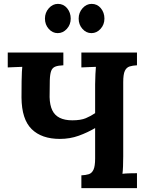

<svg xmlns="http://www.w3.org/2000/svg" viewBox="-20 -971 777 991"><path d="M400 0V-66Q423 -67 438.5 -72Q454 -77 462.5 -95Q471 -113 471 -153V-310Q432 -287 386.5 -270.5Q341 -254 289 -254Q195 -254 143.5 -304.5Q92 -355 91 -467Q91 -519 91.5 -551Q92 -583 93 -600.5Q94 -618 95 -626Q79 -625 55 -624.5Q31 -624 20 -623V-700H307V-634Q280 -633 265 -627Q250 -621 244 -604.5Q238 -588 237 -556Q236 -524 236 -470Q237 -429 249.5 -402.5Q262 -376 288 -363Q314 -350 353 -350Q397 -350 423 -361Q449 -372 471 -387V-536Q471 -563 472.5 -588Q474 -613 475 -626Q459 -625 435 -624.5Q411 -624 400 -623V-700H687V-634Q665 -633 649 -628Q633 -623 624.5 -605.5Q616 -588 616 -547V-164Q616 -137 615 -112Q614 -87 612 -74Q628 -76 652.5 -76.5Q677 -77 687 -77V0ZM452 -800Q425 -800 405.5 -822Q386 -844 386 -875Q386 -906 406 -928.5Q426 -951 453 -951Q482 -951 500.5 -928.5Q519 -906 519 -875Q519 -844 499 -822Q479 -800 452 -800ZM278 -800Q251 -800 231.5 -822Q212 -844 212 -875Q212 -906 232 -928.5Q252 -951 279 -951Q308 -951 326.5 -928.5Q345 -906 345 -875Q345 -844 325 -822Q305 -800 278 -800Z"/></svg>

Font: Lora
Style: Weight 700
Weight: 700
Designer: Olga Karpushina, Alexei Vanyashin (Cyrillic)
Foundry: Cyreal
Version: Version 3.001